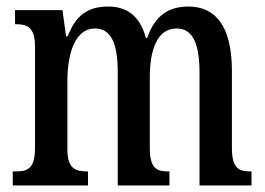

<svg xmlns="http://www.w3.org/2000/svg" viewBox="-20 -567 809 587"><path d="M19 0H249V-43H247C211 -43 186 -51 186 -110V-319C186 -404 210 -480 270 -480C322 -480 340 -430 340 -344V0H498V-43H494C459 -43 438 -52 438 -115V-332C438 -411 459 -480 520 -480C571 -480 590 -430 590 -344V0H749V-43H746C710 -43 689 -52 689 -115V-350C689 -487 639 -547 556 -547C497 -547 454 -521 430 -451H426C407 -522 364 -547 311 -547C249 -547 212 -521 187 -456H182L171 -536H26V-493H28C63 -493 87 -484 87 -425V-115C87 -52 65 -43 29 -43H19Z"/></svg>

Font: Noto Serif Tamil ExtraCondensed Medium
Style: Italic
Weight: 500
Width: 2
Italic angle: -12°
Designer: Indian Type Foundry, Tom Grace, and the Monotype Design Team
Foundry: Monotype Imaging Inc.
Version: Version 2.003